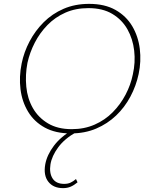

<svg xmlns="http://www.w3.org/2000/svg" viewBox="-20 -684 776 993"><path d="M346 6Q267 6 212 -24Q157 -54 125.5 -106Q94 -158 86 -222.5Q78 -287 92 -356Q104 -415 133 -470Q162 -525 206 -569Q250 -613 309 -638.5Q368 -664 441 -664Q522 -664 577.5 -632.5Q633 -601 664 -548.5Q695 -496 703 -431.5Q711 -367 697 -301Q684 -240 654.5 -184.5Q625 -129 580.5 -86.5Q536 -44 477.5 -19Q419 6 346 6ZM351 -16Q416 -16 469.5 -39.5Q523 -63 563 -103.5Q603 -144 629.5 -194.5Q656 -245 667 -299Q681 -361 674 -422Q667 -483 639 -532.5Q611 -582 561 -612Q511 -642 437 -642Q371 -642 318 -618.5Q265 -595 225.5 -554.5Q186 -514 160 -463.5Q134 -413 122 -359Q110 -297 116 -235.5Q122 -174 150 -125Q178 -76 228 -46Q278 -16 351 -16ZM306 289Q256 289 230 256Q204 223 214 166Q223 117 259 69.5Q295 22 359 -15L375 -1Q314 33 281 78Q248 123 241 166Q234 211 252 239Q270 267 312 267Q331 267 345 260.5Q359 254 373 242L381 259Q363 274 345.5 281.5Q328 289 306 289Z"/></svg>

Font: Ysabeau Office Thin
Style: Italic
Weight: 250
Italic angle: -12°
Designer: Christian Thalmann (Catharsis Fonts)
Version: Version 2.001;gftools[0.9.30]; featfreeze: tnum,lnum,ss02